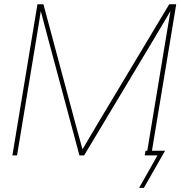

<svg xmlns="http://www.w3.org/2000/svg" viewBox="-20 -748 873 924"><path d="M39.6 0 160.2 -727.5H189L344.2 -148.4Q352.5 -118.7 360.6 -88.9Q368.7 -59.1 377 -29.3Q394.5 -59.1 412.1 -88.9Q429.7 -118.7 447.3 -148.4L794.4 -727.5H828.1L707.5 0H685.1L776.9 -554.7Q782.7 -589.8 788.6 -624.8Q794.4 -659.7 800.3 -694.8Q779.8 -659.7 759 -624.8Q738.3 -589.8 717.3 -554.7L384.8 0H362.3L213.4 -554.7Q204.1 -589.8 194.8 -624.8Q185.5 -659.7 176.3 -694.8Q170.9 -659.7 165.3 -624.8Q159.7 -589.8 153.8 -554.7L62 0ZM649.4 156.2 737.8 0H676.3L680.2 -22.5H774.4L672.4 156.2Z"/></svg>

Font: Inter Display Thin
Style: Italic
Weight: 100
Italic angle: -9.39999°
Designer: Rasmus Andersson
Foundry: rsms
Version: Version 4.000;git-a52131595